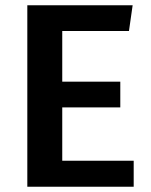

<svg xmlns="http://www.w3.org/2000/svg" viewBox="-20 -711 573 731"><path d="M217 -593V-400H438V-302H217V-99H489V0H84V-691H485L471 -593Z"/></svg>

Font: Qnwhxotralxmqkhsjrfbfhwcoqn
Style: Regular
Weight: 500
Designer: Carrois Corporate & Edenspiekermann
Foundry: Carrois Corporate GbR & Edenspiekermann AG
Version: Version 2.001